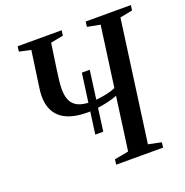

<svg xmlns="http://www.w3.org/2000/svg" viewBox="-132 -864 950 984"><g transform="rotate(-20 343.0 -371.5)"><path d="M288 -181.5 332 -503.5H375L331.5 -181.5ZM336 0 339.5 -28 416.5 -42.5 456 -332Q432 -322.5 402.5 -315.8Q373 -309 343.8 -305.2Q314.5 -301.5 291.5 -301.5Q239.5 -301.5 202.5 -312.5Q165.5 -323.5 142.2 -344.2Q119 -365 108 -394Q97 -423 97 -459Q97 -470.5 98 -483Q99 -495.5 101 -507L128.5 -701.5L65.5 -715L69 -743H309L305.5 -715L236.5 -701.5L217 -567Q212.5 -536 209.2 -508.5Q206 -481 206 -458Q206 -422 217.2 -397Q228.5 -372 254.8 -359.2Q281 -346.5 325.5 -346.5Q344.5 -346.5 369.5 -349.5Q394.5 -352.5 419 -358.2Q443.5 -364 461.5 -372L506.5 -701.5L436.5 -715L440 -743H686.5L682.5 -715L614.5 -701.5L524.5 -42.5L595 -28L592 0Z"/></g></svg>

Font: Merriweather 96pt
Style: Italic
Weight: 400
Italic angle: -7.8°
Version: Version 2.101